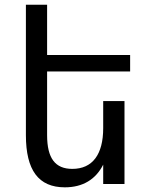

<svg xmlns="http://www.w3.org/2000/svg" viewBox="-20 -780 642 814"><path d="M254.9 14.2C330.6 14.2 385.7 -19 417.5 -82V0H507.8V-351.6H417.5V-236.8C417.5 -125 372.1 -64 286.6 -64C213.9 -64 179.7 -108.9 179.7 -207V-477.1H531.7V-546.9H179.7V-759.8H89.8V-207C89.8 -58.6 143.1 14.2 254.9 14.2Z"/></svg>

Font: Hack
Style: Regular
Weight: 400
Monospace: yes
Designer: Christopher Simpkins
Foundry: Christopher Simpkins
Version: Version 2.010